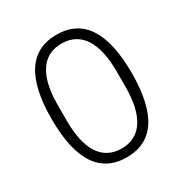

<svg xmlns="http://www.w3.org/2000/svg" viewBox="-168 -839 935 980"><g transform="rotate(-30 300.0 -349.0)"><path d="M300 12C143 12 64 -108 64 -349C64 -590 143 -710 300 -710C457 -710 536 -590 536 -349C536 -108 457 12 300 12ZM300 -40C417 -40 473 -139 473 -302V-396C473 -559 417 -658 300 -658C181 -658 127 -559 127 -396V-302C127 -139 181 -40 300 -40Z"/></g></svg>

Font: Plexus Sans Light
Style: Regular
Weight: 300
Version: Version 2.001;PS 002.001;hotconv 1.0.70;makeotf.lib2.5.58329